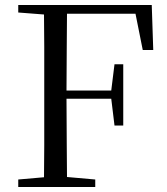

<svg xmlns="http://www.w3.org/2000/svg" viewBox="-20 -748 669 768"><path d="M53 0V-30L156 -39Q157 -103 157 -168Q157 -252 157 -337V-391Q157 -476 157 -560Q157 -625 156 -690L53 -698V-728H587L593 -548H551L522 -693H248Q247 -627 247 -559Q246 -476 246 -386H425L438 -491H473V-246H438L425 -353H246Q246 -255 247 -171Q247 -104 248 -40L361 -30V0Z"/></svg>

Font: Early Summer Mincho
Style: Regular
Weight: 400
Designer: GuiWonder
Version: Version 1.002